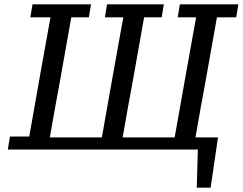

<svg xmlns="http://www.w3.org/2000/svg" viewBox="-20 -690 1120 886"><path d="M800 -610 810 -670H1080L1070 -610H981L928 -312Q916 -248 904.5 -184Q893 -120 882 -56H986L952 176H888L893 0H16L26 -60H115L168 -360Q179 -423 190.5 -485.5Q202 -548 213 -610H120L130 -670H400L390 -610H309L256 -312Q244 -248 232.5 -184Q221 -120 210 -56H450L504 -360Q515 -423 526.5 -485.5Q538 -548 549 -610H464L474 -670H736L726 -610H645L592 -312Q580 -248 568.5 -184Q557 -120 546 -56H786L840 -360Q851 -423 862.5 -485.5Q874 -548 885 -610Z"/></svg>

Font: Source Serif 4 Caption
Style: Italic
Weight: 400
Italic angle: -12°
Designer: Frank Grießhammer
Foundry: Adobe Systems Incorporated
Version: Version 4.004;hotconv 1.0.117;makeotfexe 2.5.65602